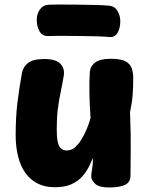

<svg xmlns="http://www.w3.org/2000/svg" viewBox="-20 -812 662 846"><path d="M222 13Q178 13 145.5 -3.5Q113 -20 91.5 -50.5Q70 -81 59.5 -123.5Q49 -166 49 -217Q49 -297 57 -361.5Q65 -426 77 -492Q81 -515 102.5 -533.5Q124 -552 175 -552Q225 -552 245.5 -531.5Q266 -511 261 -479Q254 -437 246.5 -402Q239 -367 234.5 -329.5Q230 -292 230 -242Q230 -209 234 -188.5Q238 -168 248 -158.5Q258 -149 275 -149Q293 -149 308.5 -161.5Q324 -174 337 -194.5Q350 -215 361 -240.5Q372 -266 379 -292Q375 -348 374 -402.5Q373 -457 376 -497Q378 -520 399 -536.5Q420 -553 469 -553Q514 -553 534.5 -541Q555 -529 561 -509.5Q567 -490 567 -468Q567 -450 566.5 -431.5Q566 -413 564.5 -394Q563 -375 560 -356Q557 -337 553 -318Q557 -211 556 -147.5Q555 -84 555 -39Q555 -9 531 2.5Q507 14 460 14Q417 14 399.5 -2Q382 -18 382 -34Q382 -44 384 -55.5Q386 -67 388 -82Q390 -97 389 -116Q382 -98 371 -76Q360 -54 341.5 -33.5Q323 -13 294 0Q265 13 222 13ZM193 -653Q168 -652 155 -672.5Q142 -693 142 -726Q142 -751 156 -770.5Q170 -790 193 -791Q211 -792 247.5 -792Q284 -792 326.5 -791.5Q369 -791 405.5 -790Q442 -789 460 -787Q485 -785 497.5 -764Q510 -743 510 -719Q510 -687 497.5 -666.5Q485 -646 460 -649Q442 -651 405.5 -652Q369 -653 326.5 -653.5Q284 -654 247.5 -654Q211 -654 193 -653Z"/></svg>

Font: Playpen Sans ExtraBold
Style: Regular
Weight: 800
Designer: Laura Meseguer, Veronika Burian, José Scaglione
Foundry: TypeTogether
Version: Version 1.001